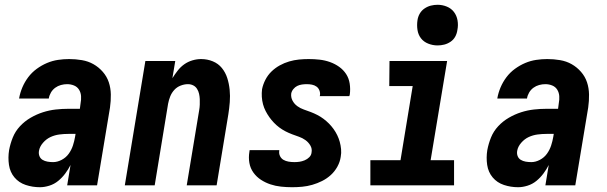

<svg xmlns="http://www.w3.org/2000/svg" viewBox="-20 -775 2540 803"><path d="M147 8Q116 8 87.5 -1.5Q59 -11 40.5 -33Q22 -55 17.5 -85.5Q13 -116 18 -147Q23 -174 33.5 -200Q44 -226 63.5 -247Q83 -268 108 -282.5Q133 -297 159.5 -305.5Q186 -314 213 -317Q240 -320 266 -320H314L317 -343Q320 -358 319 -373Q318 -388 310.5 -400Q303 -412 289.5 -417.5Q276 -423 261 -423Q248 -423 235 -419.5Q222 -416 211 -408Q200 -400 193 -388Q186 -376 184 -363H60V-364Q64 -387 73.5 -409.5Q83 -432 98 -452Q113 -472 133.5 -487Q154 -502 176.5 -511.5Q199 -521 222.5 -524.5Q246 -528 269 -528Q296 -528 322.5 -523.5Q349 -519 371 -506.5Q393 -494 410 -474.5Q427 -455 435 -431Q443 -407 443.5 -380Q444 -353 440 -325L386 0H261L275 -85Q266 -67 253 -49.5Q240 -32 223.5 -18.5Q207 -5 186.5 1.5Q166 8 147 8ZM202 -97Q220 -97 238 -106.5Q256 -116 267.5 -132Q279 -148 285 -166.5Q291 -185 294 -203L296 -215H266Q247 -215 228 -212.5Q209 -210 191.5 -202Q174 -194 160 -178Q146 -162 143 -144Q141 -132 145 -122Q149 -112 158 -106.5Q167 -101 178.5 -99Q190 -97 202 -97Z M502 0 588 -520H713L701 -448Q711 -464 723 -479.5Q735 -495 750.5 -506Q766 -517 784.5 -522.5Q803 -528 821 -528Q847 -528 870 -518.5Q893 -509 908 -490.5Q923 -472 930.5 -448.5Q938 -425 940.5 -399.5Q943 -374 941 -348Q939 -322 935 -297L886 0H761L813 -314Q815 -325 815.5 -337Q816 -349 815.5 -360.5Q815 -372 812.5 -383Q810 -394 804 -403.5Q798 -413 788 -418Q778 -423 766 -423Q751 -423 735.5 -417Q720 -411 709 -399Q698 -387 692 -372Q686 -357 683 -341L627 0Z M1202 8Q1178 8 1155 5.5Q1132 3 1111 -4Q1090 -11 1071.5 -23Q1053 -35 1040 -53Q1027 -71 1023 -93.5Q1019 -116 1023 -140L1024 -147H1148V-145Q1146 -133 1151 -122.5Q1156 -112 1165.5 -106.5Q1175 -101 1187 -99Q1199 -97 1211 -97Q1222 -97 1232.5 -98.5Q1243 -100 1254 -104.5Q1265 -109 1273.5 -117.5Q1282 -126 1283 -137Q1286 -153 1278 -166.5Q1270 -180 1257.5 -189Q1245 -198 1230.5 -203Q1216 -208 1201.5 -213.5Q1187 -219 1173.5 -226Q1160 -233 1148 -242Q1136 -251 1125.5 -262Q1115 -273 1106.5 -285Q1098 -297 1091 -310.5Q1084 -324 1080 -339Q1076 -354 1075 -370Q1074 -386 1076 -402Q1080 -422 1090 -441.5Q1100 -461 1115.5 -476Q1131 -491 1150 -501.5Q1169 -512 1189.5 -518Q1210 -524 1230.5 -526Q1251 -528 1271 -528Q1294 -528 1316.5 -525.5Q1339 -523 1360 -515.5Q1381 -508 1398.5 -495.5Q1416 -483 1427.5 -465.5Q1439 -448 1442.5 -425.5Q1446 -403 1443 -380L1441 -373H1317L1318 -375Q1320 -386 1316 -396.5Q1312 -407 1303.5 -413Q1295 -419 1284.5 -421Q1274 -423 1263 -423Q1253 -423 1242.5 -421.5Q1232 -420 1223 -415.5Q1214 -411 1207 -402.5Q1200 -394 1198 -384Q1196 -368 1203.5 -354Q1211 -340 1223.5 -331Q1236 -322 1250.5 -317Q1265 -312 1279.5 -306.5Q1294 -301 1307.5 -294Q1321 -287 1333 -278Q1345 -269 1355.5 -258.5Q1366 -248 1375 -235.5Q1384 -223 1390.5 -209.5Q1397 -196 1401 -181.5Q1405 -167 1406.5 -151Q1408 -135 1405 -119Q1402 -98 1391 -78Q1380 -58 1363.5 -43Q1347 -28 1327 -18Q1307 -8 1286 -2Q1265 4 1244 6Q1223 8 1202 8Z M1529 0V-105H1655L1706 -415H1608L1609 -520H1850L1781 -105H1879V0ZM1810 -585Q1790 -585 1771 -592.5Q1752 -600 1740.5 -615Q1729 -630 1726 -650Q1723 -670 1726 -690Q1728 -705 1735.5 -718Q1743 -731 1755.5 -739.5Q1768 -748 1782 -751.5Q1796 -755 1810 -755Q1830 -755 1848.5 -747.5Q1867 -740 1878.5 -725Q1890 -710 1893.5 -690Q1897 -670 1893 -650Q1891 -635 1884 -622Q1877 -609 1864.5 -600.5Q1852 -592 1838 -588.5Q1824 -585 1810 -585Z M2147 8Q2116 8 2087.5 -1.5Q2059 -11 2040.5 -33Q2022 -55 2017.5 -85.5Q2013 -116 2018 -147Q2023 -174 2033.5 -200Q2044 -226 2063.5 -247Q2083 -268 2108 -282.5Q2133 -297 2159.5 -305.5Q2186 -314 2213 -317Q2240 -320 2266 -320H2314L2317 -343Q2320 -358 2319 -373Q2318 -388 2310.5 -400Q2303 -412 2289.5 -417.5Q2276 -423 2261 -423Q2248 -423 2235 -419.5Q2222 -416 2211 -408Q2200 -400 2193 -388Q2186 -376 2184 -363H2060V-364Q2064 -387 2073.5 -409.5Q2083 -432 2098 -452Q2113 -472 2133.5 -487Q2154 -502 2176.5 -511.5Q2199 -521 2222.5 -524.5Q2246 -528 2269 -528Q2296 -528 2322.5 -523.5Q2349 -519 2371 -506.5Q2393 -494 2410 -474.5Q2427 -455 2435 -431Q2443 -407 2443.5 -380Q2444 -353 2440 -325L2386 0H2261L2275 -85Q2266 -67 2253 -49.5Q2240 -32 2223.5 -18.5Q2207 -5 2186.5 1.5Q2166 8 2147 8ZM2202 -97Q2220 -97 2238 -106.5Q2256 -116 2267.5 -132Q2279 -148 2285 -166.5Q2291 -185 2294 -203L2296 -215H2266Q2247 -215 2228 -212.5Q2209 -210 2191.5 -202Q2174 -194 2160 -178Q2146 -162 2143 -144Q2141 -132 2145 -122Q2149 -112 2158 -106.5Q2167 -101 2178.5 -99Q2190 -97 2202 -97Z"/></svg>

Font: Iosevka Extrabold Oblique
Style: Regular
Weight: 800
Italic angle: -9°
Monospace: yes
Designer: Belleve Invis
Foundry: Belleve Invis
Version: Version 32.5.0; ttfautohint (v1.8.4)